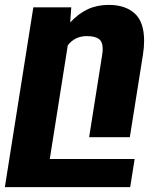

<svg xmlns="http://www.w3.org/2000/svg" viewBox="-34 -558 639 781"><path d="M381.3 -333Q383.8 -348.6 383.8 -358.4Q383.8 -388.7 367.7 -399.9Q351.6 -411.1 318.8 -411.1Q270.5 -411.1 241.7 -373.5L168.5 88.9H513.7L495.6 203.1H-14.2L3.9 88.9L101.6 -528.3H255.9L251.5 -466.8Q285.2 -502.9 323.2 -520.5Q361.3 -538.1 408.2 -538.1Q475.6 -538.1 513.9 -503.4Q552.2 -468.8 552.2 -392.1Q552.2 -364.7 547.4 -335L494.1 0H328.6Z"/></svg>

Font: Mardoto Black
Style: Italic
Weight: 900
Italic angle: -12°
Designer: Christian Robertson, Vahan Hovhannisyan
Foundry: Google
Version: Version 1.000